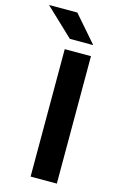

<svg xmlns="http://www.w3.org/2000/svg" viewBox="-190 -878 575 930"><g transform="rotate(15 97.5 -413.0)"><path d="M195.5 0H64V-639H195.5ZM77 -826 191 -695V-693.5H75L-63.5 -824.5V-826Z"/></g></svg>

Font: Anek Bangla Medium SemiBold
Style: Regular
Weight: 600
Version: Version 1.003